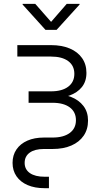

<svg xmlns="http://www.w3.org/2000/svg" viewBox="-20 -776 559 1000"><path d="M211.9 204.1Q161.1 204.1 123.8 188Q86.4 171.9 65.9 142.1Q45.4 112.3 45.4 72.3Q45.4 32.2 65.7 2.4Q85.9 -27.3 122.6 -43.5Q159.2 -59.6 208.5 -59.6H253.4Q311 -59.6 343.3 -83.5Q375.5 -107.4 375.5 -149.9Q375.5 -192.9 343.3 -216.8Q311 -240.7 253.4 -240.7H128.9V-300.3H245.6Q303.2 -300.3 335.2 -324.5Q367.2 -348.6 367.2 -391.6Q367.2 -434.1 335.2 -457.8Q303.2 -481.4 245.6 -481.4H70.3V-541H245.6Q302.2 -541 343.5 -523.4Q384.8 -505.9 407.5 -473.4Q430.2 -440.9 430.2 -396.5Q430.2 -352.1 406.5 -322.5Q382.8 -293 341.3 -278.3Q299.8 -263.7 245.6 -263.7H128.9V-287.6H253.4Q307.6 -287.6 349.1 -271.5Q390.6 -255.4 414.6 -224.1Q438.5 -192.9 438.5 -147.9Q438.5 -102.5 415.8 -69.3Q393.1 -36.1 351.8 -18.1Q310.5 0 253.4 0H208.5Q161.1 0 134.8 19Q108.4 38.1 108.4 72.3Q108.4 106.4 135.7 125.5Q163.1 144.5 211.9 144.5H234.9V204.1ZM163.6 -755.9 246.1 -662.1 327.6 -755.9H394.5V-752.4L274.9 -620.6H216.8L97.7 -752.4V-755.9Z"/></svg>

Font: Inter 17pt Light
Style: Regular
Weight: 300
Version: Version 4.001;git-66647c0bb